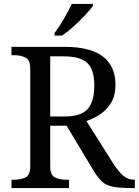

<svg xmlns="http://www.w3.org/2000/svg" viewBox="-20 -951 702 971"><path d="M38 0V-42H51Q84 -42 108.5 -53.5Q133 -65 133 -109V-604Q133 -648 108.5 -660Q84 -672 51 -672H38V-714H307Q564 -714 564 -521Q564 -468 542 -431.5Q520 -395 486.5 -373Q453 -351 417 -339L554 -122Q580 -82 604 -62Q628 -42 659 -42H662V0H648Q586 0 551.5 -6.5Q517 -13 496 -32.5Q475 -52 452 -90L317 -315H234V-109Q234 -65 258.5 -53.5Q283 -42 316 -42H329V0ZM304 -362Q392 -362 424.5 -401Q457 -440 457 -518Q457 -598 422 -632Q387 -666 302 -666H234V-362ZM256 -784Q278 -813 302.5 -855Q327 -897 343 -931H450V-921Q438 -904 411 -875Q384 -846 352.5 -817.5Q321 -789 294 -771H256Z"/></svg>

Font: Noto Serif Dogra
Style: Regular
Weight: 400
Designer: Ek Type
Foundry: Ek Type
Version: Version 1.005